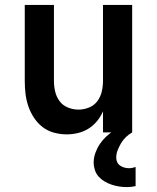

<svg xmlns="http://www.w3.org/2000/svg" viewBox="-20 -540 640 783"><path d="M252 8Q226 8 200 1Q174 -6 153.5 -22Q133 -38 118.5 -60Q104 -82 95.5 -107Q87 -132 84 -158Q81 -184 81 -210V-520H200V-210Q200 -188 205 -166.5Q210 -145 223 -127.5Q236 -110 257 -101.5Q278 -93 300 -93Q322 -93 343 -101.5Q364 -110 377 -127.5Q390 -145 395 -166.5Q400 -188 400 -210V-520H519V0H400V-86Q391 -65 376 -46.5Q361 -28 341 -15.5Q321 -3 298 2.5Q275 8 252 8ZM497 223Q481 223 465.5 220.5Q450 218 435 213Q420 208 406.5 200Q393 192 382.5 180.5Q372 169 367 153.5Q362 138 362 123Q362 103 369 83.5Q376 64 387 47.5Q398 31 413 17Q428 3 445 -7.5Q462 -18 480.5 -26Q499 -34 519 -38V0Q505 8 493.5 19Q482 30 474 43.5Q466 57 460 72Q454 87 454 103Q454 113 458 121.5Q462 130 470 135.5Q478 141 487.5 143.5Q497 146 506 146Q513 146 520 144.5Q527 143 533 141V219Q524 221 515 222Q506 223 497 223Z"/></svg>

Font: Iosevka Fixed Extended
Style: Bold
Weight: 700
Width: 7
Monospace: yes
Designer: Belleve Invis
Foundry: Belleve Invis
Version: Version 24.1.1; ttfautohint (v1.8.4)